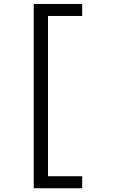

<svg xmlns="http://www.w3.org/2000/svg" viewBox="-20 -832 602 998"><path d="M155.3 146.5V-811.5H407.2V-749H229.5V84H407.2V146.5Z"/></svg>

Font: Reddit Mono
Style: Regular
Weight: 400
Monospace: yes
Designer: Stephen Hutchings
Foundry: Reddit
Version: Version 1.014; ttfautohint (v1.8.4.7-5d5b)